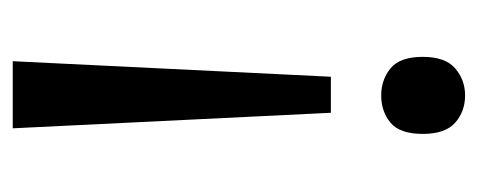

<svg xmlns="http://www.w3.org/2000/svg" viewBox="-250 -336 768 309"><g transform="rotate(90 134.5 -182.0)"><path d="M104 -330H162L187 182H79ZM196 -478Q196 -441 178 -426Q160 -411 134 -411Q109 -411 90.5 -426Q72 -441 72 -478Q72 -514 90.5 -530Q109 -546 134 -546Q160 -546 178 -530Q196 -514 196 -478Z"/></g></svg>

Font: Noto Sans Bassa Vah
Style: Regular
Weight: 400
Designer: Monotype Design Team
Foundry: Monotype Imaging Inc.
Version: Version 2.002